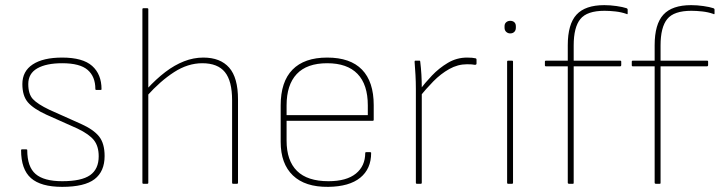

<svg xmlns="http://www.w3.org/2000/svg" viewBox="-20 -715 2800 747"><path d="M222 12Q139 12 100.5 -22Q62 -56 62 -131Q62 -134 66 -134H82Q86 -134 86 -131Q86 -66 118.5 -38Q151 -10 222 -10Q297 -10 330.5 -33.5Q364 -57 364 -107Q364 -146 345.5 -169.5Q327 -193 281 -215L160 -269Q110 -292 88.5 -317Q67 -342 67 -388Q67 -438 107.5 -464.5Q148 -491 222 -491Q302 -491 338.5 -458.5Q375 -426 375 -368Q375 -365 371 -365H355Q351 -365 351 -369Q351 -417 321 -443Q291 -469 222 -469Q160 -469 125 -449Q90 -429 90 -388Q90 -349 108 -329.5Q126 -310 172 -288L295 -233Q344 -211 365.5 -184Q387 -157 387 -108Q387 -48 348 -18Q309 12 222 12Z M887 0Q883 0 883 -4V-325Q883 -400 855 -434.5Q827 -469 767 -469Q711 -469 657.5 -434.5Q604 -400 552 -342V-369Q588 -408 623.5 -435Q659 -462 696 -476.5Q733 -491 771 -491Q837 -491 871.5 -452Q906 -413 906 -328V-4Q906 0 902 0ZM538 0Q534 0 534 -4V-679Q534 -683 538 -683H553Q557 -683 557 -679V-4Q557 0 553 0Z M1257 12Q1167 13 1119.5 -32.5Q1072 -78 1072 -163V-305Q1072 -397 1118 -444Q1164 -491 1253 -491Q1343 -491 1388.5 -444Q1434 -397 1434 -306V-249Q1434 -245 1430 -245H1095V-168Q1095 -90 1135.5 -50Q1176 -10 1258 -10Q1328 -10 1364.5 -39.5Q1401 -69 1401 -120Q1401 -123 1405 -123H1420Q1424 -123 1424 -120Q1424 -58 1381.5 -23.5Q1339 11 1257 12ZM1095 -267H1411V-305Q1411 -386 1371 -427.5Q1331 -469 1253 -469Q1174 -469 1134.5 -427Q1095 -385 1095 -305Z M1602 0Q1598 0 1598 -4V-368Q1598 -397 1596.5 -423Q1595 -449 1593 -475Q1593 -479 1596 -479H1612Q1615 -479 1615 -475Q1618 -451 1619.5 -425Q1621 -399 1621 -371V-356V-4Q1621 0 1617 0ZM1612 -337V-364Q1633 -392 1660.5 -421Q1688 -450 1722.5 -470.5Q1757 -491 1797 -491Q1819 -491 1831 -488Q1834 -487 1834 -483Q1834 -479 1834 -475Q1834 -471 1834 -468Q1834 -462 1826 -463Q1822 -464 1815 -464.5Q1808 -465 1797 -465Q1761 -465 1728 -446.5Q1695 -428 1666 -398.5Q1637 -369 1612 -337Z M1957 0Q1953 0 1953 -4V-475Q1953 -479 1957 -479H1972Q1976 -479 1976 -475V-4Q1976 0 1972 0ZM1965 -585Q1956 -585 1949.5 -591Q1943 -597 1943 -607V-613Q1943 -623 1949.5 -628.5Q1956 -634 1965 -634Q1975 -634 1981 -628.5Q1987 -623 1987 -613V-607Q1987 -597 1981 -591Q1975 -585 1965 -585Z M2193 0Q2192 0 2190.5 -1Q2189 -2 2189 -4V-457H2103Q2102 -457 2101 -458Q2100 -459 2100 -461V-475Q2100 -477 2101 -478Q2102 -479 2103 -479H2189V-539Q2189 -621 2223 -658Q2257 -695 2331 -695Q2354 -695 2378.5 -691.5Q2403 -688 2418 -683Q2422 -681 2422 -678V-663Q2422 -661 2421 -660Q2420 -659 2417 -661Q2397 -668 2374 -670.5Q2351 -673 2332 -673Q2264 -673 2238 -641Q2212 -609 2212 -538V-479H2393Q2397 -479 2397 -475V-461Q2397 -460 2396 -458.5Q2395 -457 2393 -457H2212V-4Q2212 -2 2211.5 -1Q2211 0 2209 0ZM2531 0Q2530 0 2528.5 -1Q2527 -2 2527 -4V-457H2441Q2440 -457 2439 -458Q2438 -459 2438 -461V-475Q2438 -477 2439 -478Q2440 -479 2441 -479H2527V-539Q2527 -621 2561 -658Q2595 -695 2669 -695Q2692 -695 2716.5 -691.5Q2741 -688 2756 -683Q2760 -681 2760 -678V-663Q2760 -661 2759 -660Q2758 -659 2755 -661Q2735 -668 2712 -670.5Q2689 -673 2670 -673Q2602 -673 2576 -641Q2550 -609 2550 -538V-479H2731Q2735 -479 2735 -475V-461Q2735 -460 2734 -458.5Q2733 -457 2731 -457H2550V-4Q2550 -2 2549.5 -1Q2549 0 2547 0Z"/></svg>

Font: Sofia Sans Thin
Style: Regular
Weight: 250
Designer: Botio Nikoltchev, Ani Petrova
Foundry: lettersoup
Version: Version 4.101